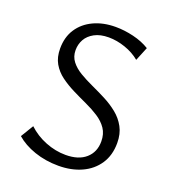

<svg xmlns="http://www.w3.org/2000/svg" viewBox="-126 -761 773 866"><g transform="rotate(20 261.0 -328.5)"><path d="M397 -159Q397 -195 380 -220Q363 -245 334.5 -263.5Q306 -282 272 -297.5Q238 -313 204 -330Q170 -347 141.5 -368Q113 -389 96 -418.5Q79 -448 79 -490Q79 -545 105 -584.5Q131 -624 177 -645.5Q223 -667 282 -667Q324 -667 368 -656.5Q412 -646 446 -625L419 -559Q389 -584 348.5 -598Q308 -612 269 -612Q228 -612 200.5 -597Q173 -582 160 -558.5Q147 -535 147 -507Q147 -476 164.5 -453.5Q182 -431 210.5 -414Q239 -397 273 -381.5Q307 -366 341 -348.5Q375 -331 403.5 -308Q432 -285 449.5 -253Q467 -221 467 -177Q467 -118 439 -76Q411 -34 362.5 -12Q314 10 252 10Q190 10 136.5 -8.5Q83 -27 48 -58L85 -119Q121 -85 169 -66Q217 -47 266 -47Q328 -47 362.5 -77.5Q397 -108 397 -159Z"/></g></svg>

Font: Ysabeau
Style: Bold
Weight: 700
Designer: Christian Thalmann (Catharsis Fonts)
Version: Version 2.000;gftools[0.9.27.dev2+g8671c4b]